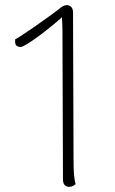

<svg xmlns="http://www.w3.org/2000/svg" viewBox="-20 -715 444 744"><path d="M265 -94 263 -667C263 -684 254 -695 239 -695C231 -695 226 -692 220 -689C173 -651 50 -566 39 -563C39 -555 34 -533 60 -533C78 -533 170 -603 220 -648C221 -633 222 -613 222 -592L224 -19C224 -1 233 9 248 9C260 9 268 3 273 -2C267 -21 265 -54 265 -94Z"/></svg>

Font: Arima Koshi ExtraLight
Style: Regular
Weight: 275
Designer: Joana Correia and Natanael Gama
Foundry: NDISCOVER
Version: Version 1.019;PS 001.019;hotconv 1.0.88;makeotf.lib2.5.64775